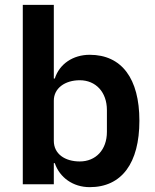

<svg xmlns="http://www.w3.org/2000/svg" viewBox="-20 -760 640 792"><path d="M74 0H202V-87H206C226 -28 281 12 350 12C482 12 555 -87 555 -262C555 -436 482 -534 350 -534C281 -534 225 -496 206 -436H202V-740H74ZM309 -94C248 -94 202 -125 202 -179V-345C202 -396 248 -429 309 -429C375 -429 421 -380 421 -306V-216C421 -142 375 -94 309 -94Z"/></svg>

Font: IBM Plex Thai SemiBold
Style: Regular
Weight: 600
Designer: Mike Abbink, Paul van der Laan, Pieter van Rosmalen, Ben Mitchell, Mark Frömberg
Foundry: Bold Monday
Version: Version 1.0